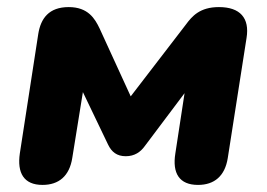

<svg xmlns="http://www.w3.org/2000/svg" viewBox="-20 -513 753 542"><path d="M100 9C146 9 176 -16 184 -67L214 -253L285 -105C295 -84 310 -72 335 -72C360 -72 377 -84 389 -101L501 -250L475 -80C466 -24 486 9 539 9C585 9 615 -16 623 -67L676 -406C685 -462 658 -493 598 -493C544 -493 522 -467 505 -444L349 -241L261 -433C248 -460 229 -493 174 -493C118 -493 95 -461 88 -417L36 -80C28 -25 47 9 100 9Z"/></svg>

Font: SN Pro Heavy
Style: Italic
Weight: 800
Italic angle: -9°
Designer: Tobias Whetton
Foundry: Supernotes
Version: Version 1.001;Glyphs 3.2 (3249)